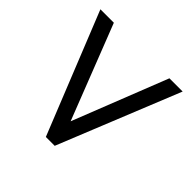

<svg xmlns="http://www.w3.org/2000/svg" viewBox="-173 -864 1034 1034"><g transform="rotate(45 344.0 -347.0)"><path d="M309 0 30.5 -694H133L362 -107H325.2L556.2 -694H657L376.5 0Z"/></g></svg>

Font: Outfit Thin
Style: Regular
Weight: 100
Designer: Rodrigo Fuenzalida
Foundry: fragTYPE
Version: Version 1.000